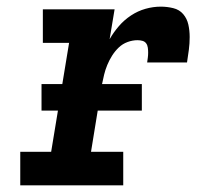

<svg xmlns="http://www.w3.org/2000/svg" viewBox="-20 -558 640 578"><path d="M41 0V-101H134L188 -429H109V-530H325L310 -440Q322 -461 338 -479.5Q354 -498 374.5 -511.5Q395 -525 418 -531.5Q441 -538 464 -538Q483 -538 501.5 -533.5Q520 -529 531.5 -515.5Q543 -502 547 -484Q551 -466 551 -446.5Q551 -427 548.5 -408Q546 -389 543 -370H423Q424 -377 425 -384.5Q426 -392 426 -399.5Q426 -407 425 -414.5Q424 -422 420 -427.5Q416 -433 409 -435Q402 -437 394 -437Q379 -437 364 -431.5Q349 -426 337.5 -415Q326 -404 317.5 -390.5Q309 -377 303 -362.5Q297 -348 293.5 -333.5Q290 -319 287 -304L254 -101H351V0ZM105 -225V-305H407V-225Z"/></svg>

Font: Iosevka Slab Extended Oblique
Style: Bold
Weight: 700
Width: 7
Italic angle: -9°
Monospace: yes
Designer: Belleve Invis
Foundry: Belleve Invis
Version: Version 11.1.1; ttfautohint (v1.8.3)